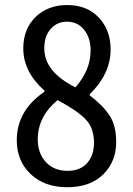

<svg xmlns="http://www.w3.org/2000/svg" viewBox="-20 -746 540 777"><path d="M252 11.7Q160.2 11.7 104 -41.5Q47.9 -94.7 47.9 -178.7Q47.9 -298.8 160.2 -375V-378.9Q74.2 -455.1 74.2 -549.8Q74.2 -628.9 124 -677.2Q173.8 -725.6 252 -725.6Q332 -725.6 379.9 -674.8Q427.7 -624 427.7 -545.9Q427.7 -447.3 342.8 -364.3V-360.4Q395.5 -320.3 422.9 -279.3Q450.2 -238.3 450.2 -171.9Q450.2 -91.8 397.5 -40Q344.7 11.7 252 11.7ZM285.2 -392.6Q346.7 -461.9 346.7 -542Q346.7 -591.8 320.8 -625Q294.9 -658.2 251 -658.2Q210.9 -658.2 185.1 -628.9Q159.2 -599.6 159.2 -550.8Q159.2 -455.1 285.2 -392.6ZM252.9 -54.7Q304.7 -54.7 332.5 -85.9Q360.4 -117.2 360.4 -168Q360.4 -229.5 324.7 -265.1Q289.1 -300.8 212.9 -340.8Q132.8 -274.4 132.8 -181.6Q132.8 -126 165.5 -90.3Q198.2 -54.7 252.9 -54.7Z"/></svg>

Font: Gen Shin Gothic Monospace Regular
Style: Regular
Weight: 400
Designer: [Source Han Sans]
Ryoko NISHIZUKA  (kana & ideographs); Paul D. Hunt (Latin, Greek & Cyrillic); Wenlong ZHANG  (bopomofo
Version: Version 1.002.20150607